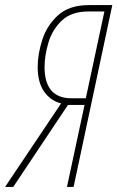

<svg xmlns="http://www.w3.org/2000/svg" viewBox="-68 -734 461 754"><path d="M213 -348Q107 -348 107 -471Q107 -515 122 -566Q137 -617 174.5 -653Q212 -689 280 -689H342L269 -348ZM-48 0H-16L199 -322H264L195 0H221L373 -714H281Q204 -714 160 -674Q116 -634 98 -577.5Q80 -521 80 -471Q80 -410 105.5 -374Q131 -338 172 -328Z"/></svg>

Font: Noto Sans Display Condensed Thin
Style: Italic
Weight: 250
Width: 3
Italic angle: -12°
Designer: Monotype Design Team
Foundry: Monotype Imaging Inc.
Version: Version 1.900